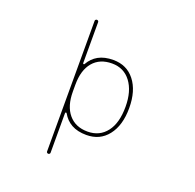

<svg xmlns="http://www.w3.org/2000/svg" viewBox="-161 -939 1322 1302"><g transform="rotate(20 500.0 -288.5)"><path d="M307.6 182.6V-760.7Q307.6 -765.6 311.5 -769Q315.4 -772.5 320.3 -772.5Q325.2 -772.5 329.1 -769Q333 -765.6 333 -760.7V-464.8Q333 -460 336.9 -459H337.9Q341.8 -458 343.8 -461.9Q369.1 -506.8 411.1 -530.3Q455.1 -554.7 518.6 -554.7Q567.4 -554.7 606 -536.6Q644.5 -518.6 672.9 -482.4Q730.5 -409.2 730.5 -284.2Q730.5 -159.2 672.9 -85.9Q644.5 -49.8 606 -31.7Q567.4 -13.7 518.6 -13.7Q455.1 -13.7 411.1 -38.1Q369.1 -61.5 343.8 -106.4Q341.8 -110.4 337.9 -109.4H336.9Q333 -108.4 333 -103.5V182.6Q333 187.5 329.1 190.9Q325.2 194.3 320.3 194.3Q315.4 194.3 311.5 190.9Q307.6 187.5 307.6 182.6ZM518.6 -529.3Q430.7 -529.3 381.8 -471.7Q333 -414.1 333 -308.6V-259.8Q333 -154.3 381.8 -96.7Q430.7 -38.1 518.6 -38.1Q605.5 -38.1 655.3 -103.5Q704.1 -167 704.1 -284.2Q704.1 -396.5 654.3 -462.9Q604.5 -529.3 518.6 -529.3Z"/></g></svg>

Font: Rounded-L Mgen+ 2m thin
Style: Regular
Weight: 100
Designer: [Source Han Sans]
Ryoko NISHIZUKA  (kana & ideographs); Paul D. Hunt (Latin, Greek & Cyrillic); Wenlong ZHANG  (bopomofo
Version: Version 1.059.20150602